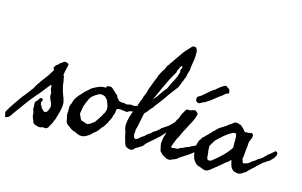

<svg xmlns="http://www.w3.org/2000/svg" viewBox="-210 -985 1997 1269"><g transform="rotate(15 789.0 -350.5)"><path d="M103.5 -143.6Q105.5 -139.6 102.1 -132.8Q98.6 -126 96.7 -121.1Q97.7 -117.2 98.6 -114.7Q99.6 -112.3 97.7 -108.4Q104.5 -103.5 106.4 -97.2Q108.4 -90.8 113.3 -84Q118.2 -78.1 123.5 -74.2Q128.9 -70.3 133.8 -65.4Q138.7 -68.4 141.6 -68.4Q144.5 -68.4 149.4 -70.3Q158.2 -82 163.1 -97.7Q164.1 -101.6 165 -106.4Q166 -111.3 166 -115.2Q165 -128.9 158.2 -141.6Q151.4 -154.3 147.5 -168Q143.6 -175.8 145 -185.5Q146.5 -195.3 144.5 -203.1Q143.6 -208 141.6 -210.9Q139.6 -213.9 137.7 -217.8Q135.7 -225.6 136.2 -235.4Q136.7 -245.1 131.8 -252Q127.9 -248 119.1 -237.3Q110.4 -226.6 100.6 -213.9Q90.8 -201.2 82.5 -190.4Q74.2 -179.7 70.3 -175.8Q65.4 -168.9 59.6 -163.6Q53.7 -158.2 48.8 -151.4Q44.9 -146.5 35.6 -135.3Q26.4 -124 16.6 -111.3Q6.8 -98.6 -1.5 -87.4Q-9.8 -76.2 -12.7 -72.3Q-14.6 -69.3 -22.9 -57.6Q-31.2 -45.9 -41.5 -32.2Q-51.8 -18.6 -60.1 -6.8Q-68.4 4.9 -70.3 8.8Q-76.2 18.6 -85.4 25.9Q-94.7 33.2 -107.4 33.2Q-108.4 32.2 -109.4 27.8Q-110.4 23.4 -110.8 18.6Q-111.3 13.7 -112.8 9.3Q-114.3 4.9 -115.2 2.9Q-112.3 -2.9 -110.8 -8.8Q-109.4 -14.6 -102.5 -19.5Q-100.6 -26.4 -90.8 -41.5Q-81.1 -56.6 -69.3 -73.2Q-57.6 -89.8 -47.4 -104.5Q-37.1 -119.1 -33.2 -125Q-29.3 -128.9 -20.5 -139.6Q-11.7 -150.4 -2.9 -162.6Q5.9 -174.8 14.2 -185.5Q22.5 -196.3 26.4 -201.2Q29.3 -210 39.1 -225.1Q48.8 -240.2 60.5 -256.3Q72.3 -272.5 83.5 -287.1Q94.7 -301.8 100.6 -310.5Q105.5 -318.4 108.9 -324.2Q112.3 -330.1 116.2 -336.9Q118.2 -338.9 120.1 -341.3Q122.1 -343.8 123 -345.7Q125 -353.5 121.1 -356.9Q117.2 -360.4 118.2 -367.2Q126 -382.8 135.3 -388.2Q144.5 -393.6 152.3 -404.3Q157.2 -408.2 161.6 -410.2Q166 -412.1 170.9 -417Q174.8 -420.9 180.7 -421.4Q186.5 -421.9 191.9 -420.4Q197.3 -418.9 201.7 -416.5Q206.1 -414.1 207 -412.1Q208 -409.2 207 -404.3Q206.1 -399.4 205.1 -394.5Q203.1 -385.7 201.2 -378.4Q199.2 -371.1 197.3 -362.3Q195.3 -351.6 193.8 -341.8Q192.4 -332 200.2 -323.2Q199.2 -318.4 200.7 -311.5Q202.1 -304.7 204.1 -298.8Q206.1 -267.6 215.3 -236.8Q224.6 -206.1 235.4 -180.7Q235.4 -175.8 236.8 -170.9Q238.3 -166 240.2 -161.1Q243.2 -129.9 234.4 -99.1Q225.6 -68.4 217.8 -39.1Q211.9 -29.3 208 -16.6Q206.1 -10.7 204.1 -6.8Q202.1 -2.9 198.2 2Q193.4 9.8 189.5 19.5Q185.5 29.3 173.8 35.2Q167 37.1 160.6 35.2Q154.3 33.2 148.4 35.2Q143.6 36.1 139.6 37.6Q135.7 39.1 131.8 39.1Q119.1 41 110.8 36.6Q102.5 32.2 90.8 30.3Q90.8 27.3 87.9 25.9Q85 24.4 83 22.5Q79.1 6.8 75.2 0Q71.3 -6.8 69.3 -14.6Q66.4 -25.4 66.4 -35.6Q66.4 -45.9 61.5 -56.6Q57.6 -64.5 58.1 -67.4Q58.6 -70.3 58.6 -73.2Q58.6 -85.9 57.1 -101.1Q55.7 -116.2 69.3 -126Q74.2 -129.9 76.7 -136.2Q79.1 -142.6 85 -147.5Q86.9 -149.4 91.3 -149.4Q95.7 -149.4 97.7 -148.4Z M790 -282.2Q794.9 -281.2 796.4 -278.3Q797.9 -275.4 801.8 -275.4Q802.7 -270.5 801.3 -267.6Q799.8 -264.6 797.9 -262.2Q795.9 -259.8 794.4 -257.3Q793 -254.9 793.9 -251Q785.2 -245.1 772.5 -243.7Q759.8 -242.2 752.9 -233.4Q736.3 -225.6 717.3 -223.1Q698.2 -220.7 677.7 -216.8Q668 -210 664.6 -209Q661.1 -208 657.2 -206.1Q647.5 -210 636.7 -210Q626 -210 615.2 -212.9Q609.4 -210.9 604 -210.9Q598.6 -210.9 592.8 -209Q588.9 -201.2 588.9 -191.4Q588.9 -181.6 585.9 -173.8L580.1 -162.1Q579.1 -157.2 578.6 -152.8Q578.1 -148.4 576.2 -143.6Q574.2 -140.6 571.8 -136.7Q569.3 -132.8 569.3 -127.9Q562.5 -120.1 559.6 -109.9Q556.6 -99.6 548.8 -92.8Q545.9 -83 539.6 -77.1Q533.2 -71.3 527.3 -63.5Q516.6 -48.8 508.3 -38.1Q500 -27.3 486.3 -19.5Q481.4 -11.7 474.6 -8.8Q468.8 -2.9 466.8 1Q458 5.9 447.3 12.7Q436.5 19.5 424.8 22.5Q408.2 26.4 392.6 21.5Q377 16.6 363.3 7.8Q354.5 8.8 349.1 4.4Q343.8 0 335.9 -2Q325.2 -11.7 312.5 -19.5Q299.8 -27.3 293.9 -41Q292 -51.8 289.6 -62.5Q287.1 -73.2 285.2 -82Q283.2 -90.8 284.7 -100.6Q286.1 -110.4 285.2 -120.1Q285.2 -130.9 284.7 -138.2Q284.2 -145.5 289.1 -156.2Q294.9 -168.9 296.9 -177.2Q298.8 -185.5 300.8 -191.4Q303.7 -196.3 306.6 -202.1Q309.6 -208 313.5 -212.9Q319.3 -221.7 327.1 -230.5Q335 -239.3 342.8 -247.1Q348.6 -254.9 353.5 -259.8Q361.3 -267.6 370.1 -274.4Q378.9 -281.2 387.7 -290Q389.6 -293 392.6 -294.9Q395.5 -296.9 398.4 -298.8Q408.2 -304.7 416.5 -308.6Q424.8 -312.5 435.5 -317.4Q443.4 -321.3 450.7 -322.8Q458 -324.2 467.8 -326.2Q474.6 -326.2 479.5 -326.2Q484.4 -326.2 489.3 -328.1Q486.3 -335.9 496.1 -338.9Q505.9 -341.8 510.7 -340.8Q520.5 -340.8 526.4 -336.4Q532.2 -332 537.1 -326.2Q547.9 -318.4 558.6 -305.7Q560.5 -303.7 563.5 -302.7Q566.4 -301.8 568.4 -299.8Q572.3 -294.9 573.7 -289.1Q575.2 -283.2 580.1 -278.3Q583 -276.4 585.9 -273.4Q588.9 -270.5 589.8 -265.6Q594.7 -263.7 599.1 -262.2Q603.5 -260.7 608.4 -259.8Q613.3 -257.8 618.7 -258.8Q624 -259.8 630.9 -258.8Q635.7 -257.8 639.6 -256.3Q643.6 -254.9 648.4 -254.9Q656.2 -255.9 664.6 -258.8Q672.9 -261.7 683.6 -259.8Q698.2 -255.9 714.4 -262.7Q730.5 -269.5 747.1 -271.5Q751 -271.5 753.9 -272Q756.8 -272.5 760.7 -272.5Q765.6 -276.4 773.4 -278.3Q781.2 -280.3 790 -282.2ZM510.7 -252.9Q501 -261.7 499.5 -264.2Q498 -266.6 496.1 -267.6Q492.2 -271.5 486.3 -272.5Q480.5 -273.4 475.6 -274.4Q460 -277.3 449.7 -271Q439.5 -264.6 429.7 -258.8Q414.1 -249 402.3 -234.4Q399.4 -229.5 396 -223.6Q392.6 -217.8 390.6 -210.9Q386.7 -203.1 383.8 -196.8Q380.9 -190.4 378.9 -181.6Q374 -171.9 373 -165.5Q372.1 -159.2 371.1 -154.3Q370.1 -144.5 367.7 -133.8Q365.2 -123 365.2 -115.2Q366.2 -112.3 368.2 -107.4Q370.1 -102.5 372.1 -100.6Q374 -95.7 376.5 -89.8Q378.9 -84 380.9 -81.1Q385.7 -74.2 393.6 -72.3Q401.4 -70.3 411.1 -67.4Q421.9 -61.5 425.8 -62.5Q429.7 -63.5 431.6 -63.5Q444.3 -65.4 454.1 -74.2Q463.9 -83 473.6 -87.9Q481.4 -99.6 490.7 -112.8Q500 -126 507.8 -139.6Q510.7 -143.6 512.7 -148.4Q514.6 -153.3 516.6 -157.2Q523.4 -165 522.9 -166Q522.5 -167 523.4 -168.9Q530.3 -183.6 529.3 -191.4Q528.3 -199.2 529.3 -207Q524.4 -217.8 521 -230.5Q517.6 -243.2 510.7 -252.9Z M991.2 -230.5Q1002 -227.5 1005.4 -223.6Q1008.8 -219.7 1008.8 -215.8Q1001 -205.1 999.5 -201.7Q998 -198.2 993.2 -196.3Q980.5 -176.8 964.4 -161.6Q948.2 -146.5 934.6 -127.9Q929.7 -123 925.8 -118.2Q921.9 -113.3 917 -108.4Q906.2 -100.6 897.5 -91.3Q888.7 -82 878.9 -74.2Q874 -70.3 869.6 -66.9Q865.2 -63.5 860.4 -58.6Q855.5 -53.7 851.6 -50.8Q847.7 -47.9 842.8 -43.9Q836.9 -37.1 831.1 -30.3Q825.2 -23.4 819.3 -15.6Q808.6 -10.7 799.8 -3.9Q791 2.9 779.3 7.8Q774.4 10.7 770 17.1Q765.6 23.4 758.8 25.4Q751 28.3 742.2 26.9Q733.4 25.4 727.5 22.5Q722.7 18.6 719.7 17.6Q716.8 16.6 714.8 16.6Q706.1 3.9 702.1 -11.2Q698.2 -26.4 693.4 -43Q691.4 -47.9 690.4 -53.2Q689.5 -58.6 688.5 -65.4Q687.5 -69.3 687 -73.2Q686.5 -77.1 684.6 -82Q682.6 -86.9 680.7 -92.3Q678.7 -97.7 677.7 -103.5Q675.8 -115.2 676.3 -126.5Q676.8 -137.7 678.7 -148.4Q684.6 -180.7 695.8 -210Q707 -239.3 718.8 -265.6Q720.7 -276.4 724.1 -284.2Q727.5 -292 730.5 -301.8Q735.4 -308.6 737.3 -317.4Q739.3 -326.2 742.2 -335Q745.1 -342.8 749.5 -352.1Q753.9 -361.3 755.9 -370.1Q758.8 -379.9 761.2 -389.6Q763.7 -399.4 767.6 -407.2Q775.4 -427.7 782.2 -446.3Q789.1 -464.8 796.9 -483.4Q798.8 -489.3 800.8 -495.1Q802.7 -501 806.6 -505.9Q808.6 -511.7 811.5 -516.1Q814.5 -520.5 817.4 -525.4Q817.4 -530.3 820.8 -532.7Q824.2 -535.2 826.2 -539.1Q831.1 -546.9 833.5 -554.7Q835.9 -562.5 840.8 -570.3L852.5 -585Q854.5 -588.9 856.4 -592.8Q858.4 -596.7 862.3 -599.6Q873 -617.2 885.7 -634.8Q898.4 -652.3 912.1 -671.9Q920.9 -685.5 931.6 -697.8Q942.4 -710 954.1 -721.7Q958 -726.6 963.4 -732.4Q968.8 -738.3 974.6 -739.3Q983.4 -740.2 994.1 -737.3Q997.1 -732.4 999.5 -727.1Q1002 -721.7 1003.9 -714.8Q1005.9 -684.6 1002 -656.2Q998 -627.9 993.2 -600.6Q992.2 -595.7 992.7 -591.3Q993.2 -586.9 992.2 -582Q990.2 -576.2 987.3 -566.9Q984.4 -557.6 982.4 -549.8Q982.4 -536.1 976.6 -525.4Q970.7 -514.6 968.8 -503.9Q965.8 -502 965.3 -497.6Q964.8 -493.2 961.9 -491.2Q960 -480.5 955.6 -471.7Q951.2 -462.9 948.2 -454.1Q933.6 -433.6 918.5 -414.6Q903.3 -395.5 889.6 -375Q873 -349.6 854 -326.2Q835 -302.7 818.4 -277.3Q805.7 -266.6 796.9 -252.9Q788.1 -239.3 774.4 -228.5Q769.5 -209 765.1 -186Q760.7 -163.1 755.9 -139.6Q754.9 -132.8 752.9 -126.5Q751 -120.1 749 -113.3Q747.1 -105.5 748 -96.7Q749 -87.9 745.1 -80.1Q747.1 -75.2 747.6 -68.8Q748 -62.5 751 -57.6Q752.9 -54.7 756.3 -51.8Q759.8 -48.8 762.7 -48.8Q769.5 -52.7 770.5 -52.2Q771.5 -51.8 773.4 -52.7Q778.3 -55.7 783.2 -60.5Q788.1 -65.4 792 -69.3Q796.9 -71.3 799.3 -73.7Q801.8 -76.2 804.7 -78.1Q807.6 -80.1 810.1 -81.1Q812.5 -82 814.5 -84Q828.1 -98.6 840.8 -106Q853.5 -113.3 861.3 -124Q871.1 -129.9 878.9 -134.8Q884.8 -137.7 889.2 -143.1Q893.6 -148.4 900.4 -151.4Q902.3 -154.3 904.3 -156.2Q906.2 -158.2 908.2 -161.1Q919.9 -168.9 931.2 -176.8Q942.4 -184.6 955.1 -192.4Q957 -197.3 961.4 -200.2Q965.8 -203.1 968.8 -206.1Q971.7 -209 973.6 -212.4Q975.6 -215.8 980.5 -216.8Q981.4 -221.7 984.9 -223.6Q988.3 -225.6 991.2 -230.5ZM937.5 -594.7Q928.7 -592.8 925.3 -585.9Q921.9 -579.1 918.9 -570.3Q915 -562.5 912.6 -558.6Q910.2 -554.7 911.1 -546.9Q880.9 -497.1 856 -442.4Q831.1 -387.7 805.7 -332Q825.2 -351.6 842.3 -378.9Q859.4 -406.2 877.9 -425.8Q891.6 -459 908.2 -487.8Q924.8 -516.6 933.6 -552.7Q929.7 -564.5 934.6 -573.7Q939.5 -583 938.5 -594.7Z M1012.7 -54.7Q1021.5 -58.6 1034.2 -57.6Q1046.9 -56.6 1054.7 -61.5Q1058.6 -64.5 1061.5 -67.4Q1064.5 -70.3 1068.4 -69.3Q1084 -75.2 1094.7 -81.1Q1105.5 -86.9 1118.2 -89.8Q1121.1 -90.8 1125.5 -93.8Q1129.9 -96.7 1131.8 -98.6Q1147.5 -103.5 1154.3 -108.4Q1161.1 -113.3 1167.5 -118.2Q1173.8 -123 1180.2 -128.4Q1186.5 -133.8 1196.3 -141.6Q1210 -149.4 1219.2 -155.3Q1228.5 -161.1 1239.3 -169.9Q1241.2 -174.8 1244.6 -177.2Q1248 -179.7 1250 -183.6Q1267.6 -183.6 1269.5 -169.9Q1264.6 -159.2 1256.3 -152.3Q1248 -145.5 1241.2 -136.7Q1233.4 -131.8 1228.5 -127.9Q1223.6 -124 1218.8 -116.2Q1217.8 -116.2 1212.9 -111.8Q1208 -107.4 1207 -107.4Q1201.2 -100.6 1198.7 -98.6Q1196.3 -96.7 1194.8 -96.2Q1193.4 -95.7 1190.9 -93.8Q1188.5 -91.8 1181.6 -85.9Q1174.8 -75.2 1164.1 -68.4Q1143.6 -48.8 1119.6 -34.7Q1095.7 -20.5 1076.2 -6.8Q1072.3 -4.9 1069.3 -1.5Q1066.4 2 1062.5 4.9Q1057.6 8.8 1047.4 12.7Q1037.1 16.6 1029.3 19.5Q1023.4 23.4 1018.6 25.4Q997.1 26.4 985.4 18.6Q972.7 11.7 965.8 7.8Q959 3.9 954.1 -4.9Q943.4 -9.8 940.9 -22.9Q938.5 -36.1 935.5 -48.8Q934.6 -53.7 933.6 -60.1Q932.6 -66.4 933.6 -73.2Q935.5 -84 936.5 -96.2Q937.5 -108.4 941.4 -117.2Q946.3 -127.9 946.8 -138.7Q947.3 -149.4 952.1 -160.2Q958 -169.9 957.5 -170.9Q957 -171.9 958 -173.8Q960 -176.8 962.4 -179.7Q964.8 -182.6 966.8 -186.5L972.7 -201.2Q976.6 -208 981.4 -214.8Q986.3 -221.7 989.3 -231.4Q991.2 -237.3 994.6 -242.2Q998 -247.1 1002 -252.9Q1004.9 -258.8 1006.8 -265.1Q1008.8 -271.5 1011.7 -278.3Q1014.6 -286.1 1019 -293.9Q1023.4 -301.8 1028.3 -309.6Q1032.2 -317.4 1035.2 -321.3Q1038.1 -325.2 1046.9 -326.2Q1050.8 -327.1 1055.7 -325.7Q1060.5 -324.2 1065.4 -326.2Q1078.1 -332 1083 -332Q1087.9 -332 1089.8 -335Q1100.6 -334 1105.5 -328.1Q1110.4 -322.3 1117.2 -316.4Q1111.3 -288.1 1104 -272.9Q1096.7 -257.8 1087.9 -241.2Q1083 -233.4 1078.1 -223.6Q1073.2 -213.9 1069.3 -206.1Q1064.5 -195.3 1059.1 -187Q1053.7 -178.7 1049.8 -168Q1047.9 -163.1 1045.4 -158.7Q1043 -154.3 1041 -149.4Q1039.1 -142.6 1035.6 -137.2Q1032.2 -131.8 1029.3 -127Q1026.4 -121.1 1023.4 -115.2Q1020.5 -109.4 1018.6 -102.5Q1013.7 -90.8 1012.7 -88.4Q1011.7 -85.9 1010.7 -84Q1008.8 -73.2 1004.9 -66.4Q1001 -59.6 1007.8 -56.6ZM1256.8 -542Q1260.7 -532.2 1275.4 -529.3Q1277.3 -521.5 1280.8 -512.2Q1284.2 -502.9 1276.4 -497.1Q1264.6 -494.1 1261.7 -492.7Q1258.8 -491.2 1257.8 -487.3Q1251 -486.3 1248 -479.5Q1222.7 -462.9 1200.7 -443.8Q1178.7 -424.8 1153.3 -410.2Q1142.6 -402.3 1140.1 -400.9Q1137.7 -399.4 1132.8 -400.4Q1122.1 -392.6 1107.4 -385.7Q1092.8 -385.7 1084 -397.5Q1082 -407.2 1082.5 -415Q1083 -422.9 1089.8 -427.7Q1104.5 -434.6 1116.2 -444.3Q1127.9 -454.1 1139.2 -464.4Q1150.4 -474.6 1162.1 -484.4Q1173.8 -494.1 1187.5 -501Q1200.2 -513.7 1214.4 -524.4Q1228.5 -535.2 1246.1 -543Q1250 -543 1252.4 -542Q1254.9 -541 1256.8 -542Z M1505.9 -263.7Q1506.8 -260.7 1503.9 -252Q1499 -246.1 1498 -239.3Q1496.1 -235.4 1494.6 -232.4Q1493.2 -229.5 1492.2 -224.6Q1490.2 -218.8 1490.7 -210.9Q1491.2 -203.1 1490.2 -196.3Q1488.3 -185.5 1487.3 -175.3Q1486.3 -165 1485.4 -154.3Q1485.4 -143.6 1483.4 -129.9Q1481.4 -116.2 1479.5 -105.5Q1483.4 -98.6 1484.4 -90.8Q1485.4 -83 1491.2 -78.1Q1510.7 -81.1 1522.5 -87.4Q1534.2 -93.8 1544.9 -105.5Q1553.7 -109.4 1557.1 -112.3Q1560.5 -115.2 1568.4 -120.1Q1570.3 -122.1 1572.3 -124Q1574.2 -126 1576.2 -127.9Q1586.9 -133.8 1589.4 -135.7Q1591.8 -137.7 1595.7 -139.6Q1612.3 -150.4 1621.1 -162.1Q1629.9 -168.9 1633.3 -174.3Q1636.7 -179.7 1648.4 -184.6Q1655.3 -192.4 1662.6 -197.8Q1669.9 -203.1 1676.8 -210.9Q1681.6 -210.9 1684.6 -209Q1687.5 -207 1691.4 -205.1Q1694.3 -197.3 1692.4 -189Q1690.4 -180.7 1685.5 -173.8Q1680.7 -167 1680.7 -166Q1680.7 -165 1679.7 -164.1Q1676.8 -160.2 1672.4 -156.7Q1668 -153.3 1665 -149.4Q1660.2 -140.6 1657.2 -140.6Q1654.3 -140.6 1652.3 -138.7Q1643.6 -133.8 1640.1 -130.9Q1636.7 -127.9 1628.9 -123Q1618.2 -117.2 1616.2 -115.2Q1614.3 -113.3 1612.3 -112.3Q1599.6 -98.6 1589.4 -90.3Q1579.1 -82 1567.4 -68.4Q1563.5 -65.4 1559.6 -62.5Q1555.7 -59.6 1552.7 -54.7Q1543.9 -48.8 1538.6 -43Q1533.2 -37.1 1526.4 -29.3Q1520.5 -26.4 1513.7 -21Q1506.8 -15.6 1499 -11.7Q1495.1 -9.8 1490.7 -7.3Q1486.3 -4.9 1481.4 -4.9Q1469.7 -2.9 1460 -6.8Q1450.2 -10.7 1441.4 -12.7Q1437.5 -18.6 1431.6 -22.5Q1422.9 -33.2 1418.9 -47.9Q1415 -62.5 1411.1 -79.1Q1403.3 -74.2 1396.5 -66.4Q1389.6 -58.6 1378.9 -53.7Q1359.4 -35.2 1337.4 -18.1Q1315.4 -1 1293 17.6Q1290 20.5 1287.1 22.5Q1284.2 24.4 1282.2 23.4Q1277.3 29.3 1269 30.8Q1260.7 32.2 1251 30.3Q1241.2 25.4 1233.4 23.4Q1225.6 21.5 1217.8 17.6Q1201.2 14.6 1189.9 2.9Q1178.7 -8.8 1170.9 -24.4Q1168 -32.2 1166.5 -39.1Q1165 -45.9 1163.1 -54.7Q1162.1 -62.5 1160.2 -67.9Q1158.2 -73.2 1160.2 -78.1Q1158.2 -81.1 1159.2 -84.5Q1160.2 -87.9 1160.2 -91.8Q1159.2 -105.5 1162.6 -121.1Q1166 -136.7 1171.9 -149.4Q1173.8 -153.3 1179.7 -159.2Q1181.6 -162.1 1182.6 -165Q1183.6 -168 1185.5 -169.9Q1187.5 -172.9 1191.4 -175.8Q1195.3 -178.7 1198.2 -181.6Q1203.1 -188.5 1209.5 -193.8Q1215.8 -199.2 1221.7 -205.1Q1224.6 -208 1227.1 -211.9Q1229.5 -215.8 1234.4 -217.8Q1238.3 -224.6 1243.2 -229Q1248 -233.4 1253.9 -238.3Q1270.5 -258.8 1294.9 -272.5Q1319.3 -286.1 1338.9 -303.7Q1345.7 -306.6 1350.6 -310.5Q1355.5 -314.5 1360.4 -318.4Q1373 -329.1 1386.7 -325.2Q1400.4 -321.3 1412.1 -318.4Q1421.9 -309.6 1431.2 -300.8Q1440.4 -292 1447.3 -281.2Q1454.1 -282.2 1462.9 -281.7Q1471.7 -281.2 1481.4 -283.2Q1484.4 -283.2 1487.3 -284.7Q1490.2 -286.1 1492.2 -286.1Q1506.8 -281.2 1506.8 -271.5ZM1377.9 -256.8Q1351.6 -244.1 1330.1 -227.1Q1308.6 -210 1289.1 -190.4Q1284.2 -185.5 1278.8 -181.2Q1273.4 -176.8 1269.5 -171.9Q1265.6 -167 1262.2 -160.2Q1258.8 -153.3 1255.9 -147.5Q1253.9 -143.6 1252 -141.1Q1250 -138.7 1248 -135.7Q1246.1 -130.9 1246.6 -126Q1247.1 -121.1 1247.1 -115.2Q1247.1 -110.4 1247.1 -105.5Q1247.1 -100.6 1248 -95.7Q1251 -85 1251 -74.2Q1251 -66.4 1252.4 -55.2Q1253.9 -43.9 1259.8 -40Q1265.6 -36.1 1272 -38.1Q1278.3 -40 1283.2 -41Q1317.4 -67.4 1347.7 -96.2Q1377.9 -125 1401.4 -161.1Q1399.4 -186.5 1400.9 -210.4Q1402.3 -234.4 1396.5 -254.9Q1392.6 -256.8 1387.2 -256.3Q1381.8 -255.9 1377.9 -256.8Z"/></g></svg>

Font: Seaweed Script
Style: Regular
Weight: 400
Designer: Squid
Foundry: Font Diner, Inc DBA Neapolitan
Version: Version 1.000